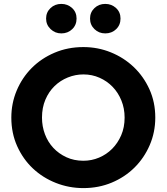

<svg xmlns="http://www.w3.org/2000/svg" viewBox="-20 -952 853 983"><path d="M38 0ZM775 -350Q775 -275 746.5 -209Q718 -143 668.5 -94Q619 -45 552 -17Q485 11 407 11Q333 11 266 -15.5Q199 -42 148.5 -89.5Q98 -137 68 -203.5Q38 -270 38 -350Q38 -423 65.5 -488.5Q93 -554 142 -603.5Q191 -653 259 -682Q327 -711 407 -711Q481 -711 547.5 -684Q614 -657 664.5 -609Q715 -561 745 -495Q775 -429 775 -350ZM618 -350Q618 -397 601.5 -437.5Q585 -478 556.5 -507.5Q528 -537 489.5 -554Q451 -571 407 -571Q366 -571 327.5 -555.5Q289 -540 259.5 -511.5Q230 -483 212.5 -442Q195 -401 195 -350Q195 -305 210 -265Q225 -225 253 -195Q281 -165 320 -147Q359 -129 407 -129Q449 -129 487 -145Q525 -161 554 -190Q583 -219 600.5 -259.5Q618 -300 618 -350ZM294 -781Q262 -781 239 -803Q216 -825 216 -857Q216 -889 238.5 -910.5Q261 -932 294 -932Q326 -932 349 -911Q372 -890 372 -857Q372 -824 349.5 -802.5Q327 -781 294 -781ZM519 -781Q486 -781 463.5 -803Q441 -825 441 -857Q441 -889 463.5 -910.5Q486 -932 519 -932Q551 -932 574 -911Q597 -890 597 -857Q597 -824 574.5 -802.5Q552 -781 519 -781Z"/></svg>

Font: Rosa Sans
Style: Bold
Weight: 700
Designer: Pentagram / MCKL
Foundry: Pentagram / MCKL
Version: Version 1.005;September 16, 2019;FontCreator 11.5.0.2425 64-